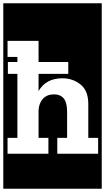

<svg xmlns="http://www.w3.org/2000/svg" viewBox="-30 -937 640 1170"><path d="M-10 213V-917H590V213ZM319 0H568V-97H508V-304Q508 -384 461 -422Q414 -460 350 -460Q250 -460 205 -382V-487H386V-559H205V-688H16V-590H76V-559H18V-487H76V-97H16V0H265V-97H205V-264Q207 -308 231.5 -335Q256 -362 300 -362Q338 -362 358.5 -337Q379 -312 379 -254V-97H319Z"/></svg>

Font: Zilla Slab Highlight
Style: Bold
Weight: 700
Designer: Typotheque Type Foundry
Foundry: Typotheque type foundry
Version: Version 1.1; 2017; ttfautohint (v1.6)